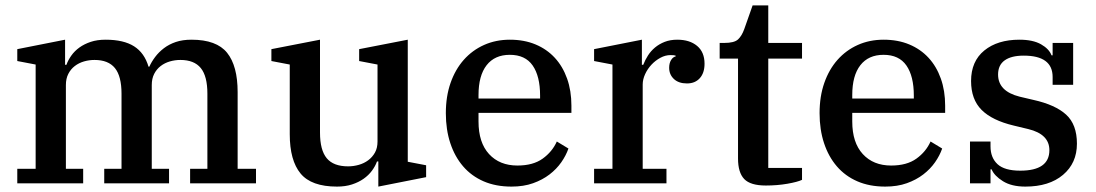

<svg xmlns="http://www.w3.org/2000/svg" viewBox="-20 -679 4057 711"><path d="M44 -54H112V-440L44 -453V-497L221 -532V-439H226Q232 -456 244 -473Q256 -490 274 -503Q292 -516 316 -524Q340 -532 371 -532Q438 -532 476.5 -507.5Q515 -483 530 -432H533Q541 -450 554.5 -468Q568 -486 587 -500.5Q606 -515 631 -523.5Q656 -532 689 -532Q782 -532 821 -483.5Q860 -435 860 -338V-54H928V0H684V-54H748V-332Q748 -397 723.5 -427Q699 -457 648 -457Q628 -457 609 -451.5Q590 -446 575 -434.5Q560 -423 551 -405.5Q542 -388 542 -364V-54H606V0H366V-54H430V-332Q430 -397 405.5 -427Q381 -457 330 -457Q310 -457 291 -451.5Q272 -446 257 -434.5Q242 -423 233 -405.5Q224 -388 224 -364V-54H288V0H44Z M1228 12Q1133 12 1093 -36.5Q1053 -85 1053 -182V-440L985 -453V-497L1165 -532V-188Q1165 -123 1190 -93Q1215 -63 1269 -63Q1289 -63 1308.5 -68.5Q1328 -74 1343.5 -85.5Q1359 -97 1368.5 -114Q1378 -131 1378 -155V-440L1310 -453V-497L1490 -532V-80L1558 -67V-23L1381 12V-81H1376Q1370 -64 1357.5 -47Q1345 -30 1326.5 -17Q1308 -4 1283.5 4Q1259 12 1228 12Z M1874 12Q1816 12 1771 -7.5Q1726 -27 1695 -63Q1664 -99 1647.5 -149Q1631 -199 1631 -260Q1631 -322 1648.5 -372Q1666 -422 1697.5 -457.5Q1729 -493 1772.5 -512.5Q1816 -532 1868 -532Q1921 -532 1963 -514.5Q2005 -497 2034.5 -465Q2064 -433 2080 -388Q2096 -343 2096 -288V-261H1752V-229Q1752 -151 1791 -108.5Q1830 -66 1896 -66Q1954 -66 1989.5 -91.5Q2025 -117 2042 -155L2085 -129Q2076 -103 2058.5 -78Q2041 -53 2015 -33Q1989 -13 1954 -0.5Q1919 12 1874 12ZM1752 -314H1980V-325Q1980 -397 1952.5 -436.5Q1925 -476 1868 -476Q1812 -476 1782 -437.5Q1752 -399 1752 -327Z M2180 -54H2248V-440L2180 -453V-497L2357 -532V-439H2362Q2369 -457 2379.5 -473.5Q2390 -490 2405.5 -503Q2421 -516 2441.5 -524Q2462 -532 2488 -532Q2534 -532 2561.5 -509Q2589 -486 2589 -443Q2589 -409 2571.5 -389.5Q2554 -370 2524 -370Q2493 -370 2475.5 -386.5Q2458 -403 2458 -428Q2458 -445 2465 -456.5Q2472 -468 2482 -470V-473Q2479 -474 2475 -474.5Q2471 -475 2463 -475Q2444 -475 2425.5 -465Q2407 -455 2392.5 -439.5Q2378 -424 2369 -404.5Q2360 -385 2360 -366V-54H2448V0H2180Z M2816 8Q2759 8 2736 -16Q2713 -40 2713 -92V-462H2645V-520H2662Q2699 -520 2713 -533Q2727 -546 2736 -571L2767 -659H2825V-520H2950V-462H2825V-57H2950V-13Q2933 -5 2895.5 1.5Q2858 8 2816 8Z M3258 12Q3200 12 3155 -7.5Q3110 -27 3079 -63Q3048 -99 3031.5 -149Q3015 -199 3015 -260Q3015 -322 3032.5 -372Q3050 -422 3081.5 -457.5Q3113 -493 3156.5 -512.5Q3200 -532 3252 -532Q3305 -532 3347 -514.5Q3389 -497 3418.5 -465Q3448 -433 3464 -388Q3480 -343 3480 -288V-261H3136V-229Q3136 -151 3175 -108.5Q3214 -66 3280 -66Q3338 -66 3373.5 -91.5Q3409 -117 3426 -155L3469 -129Q3460 -103 3442.5 -78Q3425 -53 3399 -33Q3373 -13 3338 -0.5Q3303 12 3258 12ZM3136 -314H3364V-325Q3364 -397 3336.5 -436.5Q3309 -476 3252 -476Q3196 -476 3166 -437.5Q3136 -399 3136 -327Z M3777 12Q3726 12 3694 -8Q3662 -28 3652 -52H3648V0H3572V-155H3648V-137Q3648 -95 3674 -71Q3700 -47 3758 -47Q3866 -47 3866 -123Q3866 -182 3788 -201L3734 -214Q3654 -233 3615 -272Q3576 -311 3576 -379Q3576 -452 3625 -492Q3674 -532 3755 -532Q3805 -532 3835 -515Q3865 -498 3874 -474H3878V-520H3954V-365H3878V-394Q3878 -473 3771 -473Q3725 -473 3700.5 -455.5Q3676 -438 3676 -403Q3676 -341 3756 -321L3807 -309Q3888 -291 3928 -254.5Q3968 -218 3968 -147Q3968 -75 3916.5 -31.5Q3865 12 3777 12Z"/></svg>

Font: IBM Plex Serif Medium
Style: Regular
Weight: 500
Designer: Mike Abbink, Paul van der Laan, Pieter van Rosmalen
Foundry: Bold Monday
Version: Version 2.5